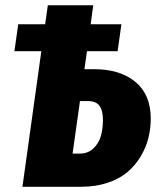

<svg xmlns="http://www.w3.org/2000/svg" viewBox="-20 -715 605 735"><path d="M339.8 -450.2Q439.9 -450.2 498.5 -401.4Q557.1 -352.5 557.1 -261.2Q557.1 -223.1 548.1 -186.8Q539.1 -150.4 518.6 -116.2Q498 -82 468 -56.4Q438 -30.8 392.3 -15.4Q346.7 0 291 0H65.9L138.2 -519H35.2L49.8 -622.1H152.8L163.1 -694.8H336.9L327.1 -622.1H444.8L430.2 -519H313L303.2 -450.2ZM285.2 -127Q316.4 -127 337.2 -146.5Q357.9 -166 366 -193.8Q374 -221.7 374 -255.9Q374 -292.5 360.6 -310.3Q347.2 -328.1 316.9 -328.1H286.1L257.8 -127Z"/></svg>

Font: Fira Sans Compressed ExtraBold
Style: Italic
Weight: 800
Width: 3
Italic angle: -8°
Designer: Carrois Corporate & Edenspiekermann AG
Foundry: Carrois Corporate GbR & Edenspiekermann AG
Version: Version 4.203;PS 004.203;hotconv 1.0.88;makeotf.lib2.5.64775